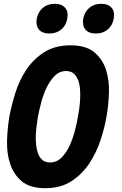

<svg xmlns="http://www.w3.org/2000/svg" viewBox="-20 -978 640 1008"><path d="M242 -125Q278 -125 303.5 -151Q329 -177 346 -214.5Q363 -252 373.5 -293Q384 -334 389 -365Q393 -386 396.5 -411.5Q400 -437 401 -464Q402 -491 399.5 -516Q397 -541 388.5 -561Q380 -581 365.5 -593Q351 -605 327 -605Q292 -605 266.5 -579Q241 -553 223.5 -515.5Q206 -478 195.5 -437Q185 -396 179 -365Q176 -345 172.5 -319Q169 -293 168 -266.5Q167 -240 170 -214.5Q173 -189 181 -169Q189 -149 204 -137Q219 -125 242 -125ZM218 10Q137 10 94 -26.5Q51 -63 33 -118.5Q15 -174 17 -240Q19 -306 29 -365Q40 -424 60.5 -490Q81 -556 118 -611.5Q155 -667 211.5 -703.5Q268 -740 350 -740Q431 -740 474.5 -704Q518 -668 536 -613Q554 -558 552 -493Q550 -428 540 -371Q530 -310 508 -243Q486 -176 448.5 -119.5Q411 -63 354.5 -26.5Q298 10 218 10ZM483 -802Q446 -802 428.5 -823Q411 -844 417 -880Q424 -916 449 -937Q474 -958 511 -958Q548 -958 566 -937Q584 -916 577 -880Q571 -844 545.5 -823Q520 -802 483 -802ZM239 -802Q202 -802 184.5 -823Q167 -844 173 -880Q180 -916 205 -937Q230 -958 267 -958Q304 -958 322 -937Q340 -916 333 -880Q327 -844 301.5 -823Q276 -802 239 -802Z"/></svg>

Font: Maple Mono NL ExtraBold
Style: Italic
Weight: 800
Italic angle: -10°
Monospace: yes
Designer: subframe7536
Version: Version 7.000